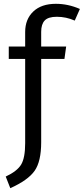

<svg xmlns="http://www.w3.org/2000/svg" viewBox="-20 -775 439 1007"><path d="M278 -687Q233 -687 214.5 -667.5Q196 -648 196 -608V-531H327L318 -466H196V-29Q196 72 161.5 121Q127 170 34 212L10 151Q70 123 91 88Q112 53 112 -24V-466H26V-531H112V-607Q112 -674 154.5 -714.5Q197 -755 273 -755Q337 -755 399 -728L372 -667Q327 -687 278 -687Z"/></svg>

Font: Sedus Text
Style: Regular
Weight: 400
Designer: TypeMates
Foundry: TypeMates, Runge Thomsen GbR
Version: Version 4.202;PS 004.202;hotconv 1.0.88;makeotf.lib2.5.64775